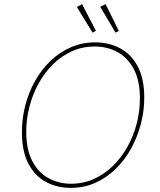

<svg xmlns="http://www.w3.org/2000/svg" viewBox="-20 -903 776 929"><path d="M322 6Q258 6 204.5 -21.5Q151 -49 118.5 -109Q86 -169 86 -264Q86 -330 102.5 -393.5Q119 -457 150 -512Q181 -567 225 -609Q269 -651 323.5 -674.5Q378 -698 441 -698Q506 -698 560 -670Q614 -642 646 -582.5Q678 -523 678 -430Q678 -366 661.5 -303Q645 -240 614.5 -184.5Q584 -129 540 -86Q496 -43 441.5 -18.5Q387 6 322 6ZM324 -14Q383 -14 434 -37Q485 -60 526 -100Q567 -140 596.5 -192.5Q626 -245 641.5 -305Q657 -365 657 -426Q657 -513 627.5 -568.5Q598 -624 548.5 -651Q499 -678 438 -678Q379 -678 328 -655Q277 -632 236.5 -592Q196 -552 167 -499.5Q138 -447 122.5 -387Q107 -327 107 -266Q107 -180 136 -124Q165 -68 214.5 -41Q264 -14 324 -14ZM428 -745 444 -754 377 -883 352 -869ZM539 -745 555 -753 491 -883 465 -870Z"/></svg>

Font: Bitter Thin Thin
Style: Italic
Weight: 250
Italic angle: -9°
Version: Version 2.002